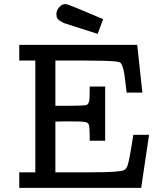

<svg xmlns="http://www.w3.org/2000/svg" viewBox="-20 -909 773 929"><path d="M73.2 0V-75.2H150.9V-616.2H73.2V-691.9H644L668.9 -460.9H592.8Q585.9 -520 582.5 -545.4Q579.1 -570.8 572.5 -587.9Q565.9 -605 559.6 -607.4Q553.2 -609.9 538.1 -611.8Q502.9 -615.7 378.9 -616.2H248V-397H305.2Q384.3 -397 397.7 -400.9Q411.1 -404.8 413.1 -431.2Q414.1 -448.2 414.1 -481.9V-490.2H488.8V-228H414.1V-236.8Q414.1 -288.6 410.6 -302.7Q407.2 -316.9 391.1 -318.8Q374 -321.8 305.2 -321.8Q296.4 -321.8 277.1 -321.3Q257.8 -320.8 248 -320.8V-75.2H401.9Q496.1 -75.2 533.9 -78.1Q571.8 -81.1 581.3 -86.4Q590.8 -91.8 597.2 -107.9Q606.9 -136.7 625 -256.8H701.2L663.1 0ZM252.9 -841.3Q252.9 -858.4 265.9 -873.8Q278.8 -889.2 297.9 -889.2H299.8Q308.6 -889.2 479 -816.4L452.6 -745.1Q294.4 -794.9 292 -796.4Q257.8 -810.5 253.9 -829.1Q252.9 -834.5 252.9 -841.3Z"/></svg>

Font: CMU Concrete
Style: Bold
Weight: 700
Version: Version 0.7.0